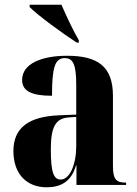

<svg xmlns="http://www.w3.org/2000/svg" viewBox="-20 -786 581 816"><path d="M306 -605H315V-615C290 -657 261 -721 241 -766H106V-756C140 -721 246 -644 306 -605ZM178 10C237 10 283 -13 303 -83H305V0H516V-10H513C473 -10 460 -25 460 -81V-379C460 -504 395 -549 265 -549C160 -549 74 -517 74 -446C74 -398 116 -379 201 -379C201 -501 214 -539 255 -539C291 -539 304 -512 304 -424V-299L232 -296C102 -291 37 -243 37 -144C37 -43 97 10 178 10ZM238 -23C209 -23 196 -51 196 -150C196 -245 215 -283 272 -287L304 -289V-165C304 -88 277 -23 238 -23Z"/></svg>

Font: Noto Serif Display Condensed ExtraBold
Style: Regular
Weight: 800
Width: 3
Designer: Monotype Design Team
Foundry: Monotype Imaging Inc.
Version: Version 2.009